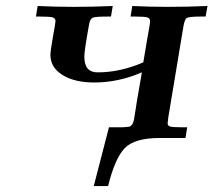

<svg xmlns="http://www.w3.org/2000/svg" viewBox="-20 -465 719 647"><path d="M101.1 -409.2 106.9 -444.8Q167 -441.9 228 -441.9Q293.9 -441.9 359.9 -444.8L354 -409.2H342.8Q301.8 -409.2 293 -405.5Q284.2 -401.9 280.8 -386.2Q263.7 -292 264.2 -273.9Q264.2 -220.7 309.1 -221.2H310.1Q385.3 -221.2 462.9 -254.9Q469.7 -296.9 475.8 -331.5Q481.9 -366.2 483.9 -377.7Q485.8 -389.2 485.8 -394Q485.8 -403.8 475.8 -406.5Q465.8 -409.2 435.1 -409.2H419.9L425.8 -444.8Q485.8 -441.9 545.9 -441.9Q612.8 -441.9 679.2 -444.8L672.9 -409.2H657.2Q617.2 -409.2 609.6 -404.5Q602.1 -399.9 598.1 -376L546.9 -67.9Q544.9 -53.7 544.9 -49.8Q544.9 -41 553.5 -38.6Q562 -36.1 592.8 -36.1H610.8L605 0H518.1Q433.1 0 400.1 34.4Q367.2 68.8 344.2 162.1H295.9L347.2 -36.1H377.9Q387.7 -36.1 393.8 -36.1Q399.9 -36.1 406.5 -37.1Q413.1 -38.1 415.5 -38.1Q418 -38.1 421.4 -41.5Q424.8 -44.9 425.8 -45.9Q426.8 -46.9 429 -53Q431.2 -59.1 431.6 -62Q432.1 -64.9 433.6 -75Q435.1 -85 436 -89.8Q442.9 -135.7 448.5 -165.8Q454.1 -195.8 455.6 -206.3Q457 -216.8 458 -221.2Q378.9 -187 297.9 -187Q231 -187 190.4 -212.4Q149.9 -237.8 149.9 -279.8Q149.9 -293.9 158.4 -341.1Q167 -388.2 167 -394Q167 -403.8 157 -406.5Q147 -409.2 113.8 -409.2Z"/></svg>

Font: CMU Serif Extra
Style: BoldSlanted
Weight: 700
Italic angle: -9.46001°
Version: Version 0.7.0